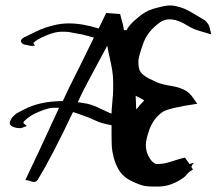

<svg xmlns="http://www.w3.org/2000/svg" viewBox="-20 -683 807 700"><path d="M511.7 -154.3Q511.7 -133.8 520 -116.7Q528.3 -99.6 537.1 -92.3Q545.9 -85 550.8 -85H552.7Q571.3 -85 586.4 -88.9Q601.6 -92.8 620.6 -99.1Q639.6 -105.5 654.3 -108.4Q660.2 -100.6 670.9 -85Q673.8 -85.9 679.2 -87.4Q684.6 -88.9 687.5 -89.8Q680.7 -83 677.7 -75.2Q677.7 -74.2 679.7 -70.8Q681.6 -67.4 683.6 -65.4Q668 -55.7 662.6 -48.8Q657.2 -42 650.4 -36.1Q603.5 -2.9 558.6 -2.9H535.2Q525.4 -2.9 509.3 -4.9Q493.2 -6.8 460.4 -22.5Q427.7 -38.1 412.1 -65.4Q400.4 -85.9 394.5 -108.9Q388.7 -131.8 387.7 -147.5Q386.7 -163.1 386.7 -195.3V-226.6Q351.6 -232.4 328.6 -243.2Q305.7 -253.9 296.9 -256.8Q288.1 -259.8 271 -266.1Q253.9 -272.5 246.1 -274.4Q168 -109.4 117.2 -27.3Q111.3 -19.5 103.5 -19.5Q99.6 -19.5 89.8 -22.9Q80.1 -26.4 74.2 -26.4H72.3Q113.3 -111.3 195.3 -290H171.9Q158.2 -290 122.6 -275.9Q86.9 -261.7 66.4 -239.3Q65.4 -235.4 65.4 -234.4Q65.4 -233.4 70.8 -229.5Q76.2 -225.6 78.1 -223.6Q74.2 -222.7 69.8 -220.7Q65.4 -218.8 61 -217.3Q56.6 -215.8 52.7 -215.8Q39.1 -215.8 27.3 -220.7Q15.6 -225.6 15.6 -234.4V-236.3Q18.6 -248 26.9 -257.3Q35.2 -266.6 42 -270.5Q48.8 -274.4 66.4 -283.2Q125 -314.5 209 -314.5L230.5 -360.4Q240.2 -378.9 273.4 -446.3Q306.6 -513.7 322.3 -545.9Q314.5 -547.9 300.3 -551.8Q286.1 -555.7 279.3 -557.6Q269.5 -558.6 256.3 -561.5Q243.2 -564.5 233.4 -565.9Q223.6 -567.4 212.9 -567.4H203.1Q181.6 -567.4 148.4 -553.7Q115.2 -540 101.6 -526.4Q101.6 -525.4 107.4 -516.6Q94.7 -514.6 87.9 -516.6Q85.9 -517.6 79.1 -518.6Q72.3 -519.5 68.8 -520.5Q65.4 -521.5 61.5 -524.4Q57.6 -527.3 56.6 -531.2V-534.2Q56.6 -543 78.1 -551.8Q111.3 -568.4 128.4 -575.7Q145.5 -583 173.8 -590.3Q202.1 -597.7 230.5 -597.7Q281.2 -597.7 339.8 -579.1L367.2 -635.7L418 -631.8Q431.6 -584 431.6 -573.2H435.5H441.4Q452.1 -593.8 478.5 -615.2Q507.8 -641.6 537.1 -650.4Q581.1 -663.1 597.7 -663.1Q611.3 -663.1 619.1 -661.1Q637.7 -657.2 651.9 -651.4Q666 -645.5 686 -633.3Q706.1 -621.1 714.8 -616.2Q730.5 -608.4 736.3 -598.6Q741.2 -592.8 743.2 -586.9Q745.1 -581.1 747.1 -570.8Q749 -560.5 750 -557.6Q700.2 -572.3 689.5 -576.2Q677.7 -581.1 662.6 -590.3Q647.5 -599.6 634.3 -605Q621.1 -610.4 605.5 -612.3H595.7Q573.2 -612.3 550.8 -591.8Q517.6 -564.5 503.9 -529.3Q484.4 -476.6 484.4 -458Q484.4 -441.4 487.8 -430.2Q491.2 -418.9 502.4 -410.2Q513.7 -401.4 522.5 -397Q531.2 -392.6 552.7 -382.8Q571.3 -375 605 -369.6Q638.7 -364.3 660.2 -350.6Q668.9 -344.7 674.8 -337.9Q680.7 -331.1 688 -320.3Q695.3 -309.6 699.2 -304.7Q592.8 -289.1 572.3 -274.4Q541 -252.9 525.4 -212.9Q511.7 -173.8 511.7 -154.3ZM263.7 -310.5Q278.3 -307.6 298.8 -304.7Q320.3 -299.8 349.1 -285.6Q377.9 -271.5 386.7 -268.6Q386.7 -282.2 389.6 -311.5Q392.6 -340.8 392.6 -358.4V-381.8Q392.6 -405.3 389.2 -426.3Q385.7 -447.3 379.9 -472.7Q374 -498 371.1 -516.6L298.8 -381.8Q277.3 -341.8 263.7 -310.5ZM476.6 -284.2 482.4 -290Q485.4 -294.9 489.3 -299.3Q493.2 -303.7 498 -308.6Q502.9 -313.5 505.9 -316.4Q500 -321.3 488.8 -326.7Q477.5 -332 474.6 -334Q474.6 -326.2 475.6 -309.6Q476.6 -293 476.6 -284.2Z"/></svg>

Font: Shelly2023
Style: Regular
Weight: 400
Version: Version 0.2